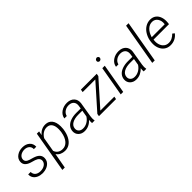

<svg xmlns="http://www.w3.org/2000/svg" viewBox="149 -1881 3215 3215"><g transform="rotate(-45 1757.0 -273.5)"><path d="M356.4 -137.7Q364.3 -205.1 274.4 -235.4L190.4 -260.3Q74.7 -299.3 81.1 -390.6Q84.5 -456.5 141.8 -497.8Q199.2 -539.1 278.3 -538.1Q356 -537.1 404.3 -494.4Q452.6 -451.7 449.2 -380.4H391.6Q394.5 -427.7 362.1 -457.5Q329.6 -487.3 275.9 -488.3Q220.2 -488.3 182.1 -462.2Q144 -436 139.2 -393.1Q131.8 -330.1 216.3 -304.7L277.3 -287.1L310.1 -275.9Q420.4 -234.4 414.1 -140.6Q410.2 -77.1 359.1 -36.4Q308.1 4.4 227.5 9.3L207.5 9.8Q154.3 8.8 111.3 -11Q68.4 -30.8 45.4 -66.4Q22.5 -102.1 25.4 -148.4L83.5 -147.9Q83.5 -98.1 117.2 -69.3Q150.9 -40.5 210 -39.6Q268.6 -39.6 309.6 -66.2Q350.6 -92.8 356.4 -137.7Z M740.2 10.3Q694.8 9.3 654.5 -9Q614.3 -27.3 589.4 -66.4L540.5 203.1H482.9L609.9 -528.3H663.6L649.9 -453.6Q718.8 -541 822.3 -538.1Q896.5 -536.1 938 -482.9Q979.5 -429.7 981 -332Q981.4 -301.3 978 -272.5L976.1 -258.8Q963.9 -173.3 930.2 -111.3Q896.5 -49.3 848.1 -18.8Q799.8 11.7 740.2 10.3ZM919.9 -272.5 922.9 -318.8Q924.3 -397 894.5 -441.4Q864.7 -485.8 806.2 -487.8Q754.9 -488.8 713.1 -462.6Q671.4 -436.5 642.6 -386.7L599.1 -132.3Q614.7 -87.4 648.7 -64Q682.6 -40.5 730 -39.1Q800.8 -36.6 849.9 -92Q898.9 -147.5 916 -246.6Z M1389.6 0Q1387.2 -18.6 1388.2 -37.1L1392.6 -73.7Q1356 -34.2 1308.8 -11.7Q1261.7 10.7 1207 9.8Q1140.1 8.8 1098.4 -32.5Q1056.6 -73.7 1061 -136.2Q1064.9 -188.5 1096.9 -226.8Q1128.9 -265.1 1188 -286.4Q1247.1 -307.6 1320.3 -307.6L1428.2 -307.1L1437 -367.7Q1442.9 -421.9 1413.6 -454.6Q1384.3 -487.3 1327.1 -489.3Q1269.5 -490.2 1226.8 -460.7Q1184.1 -431.2 1173.3 -382.8H1116.2Q1126 -452.1 1187.5 -495.8Q1249 -539.6 1333 -538.6Q1414.6 -536.6 1458.7 -489.3Q1502.9 -441.9 1494.6 -366.2L1450.7 -100.6L1446.8 -58.1Q1445.3 -31.7 1450.7 -5.9L1449.7 0ZM1216.8 -41.5Q1270.5 -39.6 1319.6 -67.1Q1368.7 -94.7 1400.9 -145.5L1420.9 -262.2L1327.6 -262.7Q1238.8 -262.7 1182.6 -231.2Q1126.5 -199.7 1120.6 -141.1Q1116.2 -98.1 1143.3 -70.3Q1170.4 -42.5 1216.8 -41.5Z M1634.8 -49.3H1965.8L1957 0H1552.7L1560.5 -45.9L1944.3 -478H1645L1653.8 -528.3H2028.3L2020 -481.9Z M2127 0H2068.4L2160.6 -528.3H2218.8ZM2176.8 -681.2Q2179.2 -712.9 2218.8 -721.2Q2237.8 -717.8 2245.8 -709.2Q2253.9 -700.7 2256.3 -681.2Q2251.5 -662.6 2242.2 -654.1Q2232.9 -645.5 2214.4 -641.6Q2174.8 -647.5 2176.8 -681.2Z M2612.8 0Q2610.4 -18.6 2611.3 -37.1L2615.7 -73.7Q2579.1 -34.2 2532 -11.7Q2484.9 10.7 2430.2 9.8Q2363.3 8.8 2321.5 -32.5Q2279.8 -73.7 2284.2 -136.2Q2288.1 -188.5 2320.1 -226.8Q2352.1 -265.1 2411.1 -286.4Q2470.2 -307.6 2543.5 -307.6L2651.4 -307.1L2660.2 -367.7Q2666 -421.9 2636.7 -454.6Q2607.4 -487.3 2550.3 -489.3Q2492.7 -490.2 2450 -460.7Q2407.2 -431.2 2396.5 -382.8H2339.4Q2349.1 -452.1 2410.6 -495.8Q2472.2 -539.6 2556.2 -538.6Q2637.7 -536.6 2681.9 -489.3Q2726.1 -441.9 2717.8 -366.2L2673.8 -100.6L2669.9 -58.1Q2668.5 -31.7 2673.8 -5.9L2672.9 0ZM2439.9 -41.5Q2493.7 -39.6 2542.7 -67.1Q2591.8 -94.7 2624 -145.5L2644 -262.2L2550.8 -262.7Q2461.9 -262.7 2405.8 -231.2Q2349.6 -199.7 2343.8 -141.1Q2339.4 -98.1 2366.5 -70.3Q2393.6 -42.5 2439.9 -41.5Z M2873.5 0H2814.9L2945.3 -750H3003.9Z M3240.2 9.8Q3176.8 8.8 3130.4 -25.6Q3084 -60.1 3062.3 -119.4Q3040.5 -178.7 3046.9 -247.6L3048.3 -264.2Q3055.2 -337.4 3091.8 -403.6Q3128.4 -469.7 3184.6 -504.6Q3240.7 -539.6 3304.7 -538.1Q3363.8 -537.1 3404.5 -505.9Q3445.3 -474.6 3463.9 -418.9Q3482.4 -363.3 3475.6 -295.9L3471.7 -260.3H3106L3104.5 -248.5Q3097.2 -195.3 3112.3 -146.7Q3127.4 -98.1 3161.9 -69.6Q3196.3 -41 3244.6 -40Q3291.5 -38.6 3329.1 -58.1Q3366.7 -77.6 3398.4 -110.4L3432.6 -82.5Q3397 -36.6 3347.9 -12.9Q3298.8 10.7 3240.2 9.8ZM3301.8 -488.3Q3238.3 -490.7 3188 -443.4Q3137.7 -396 3112.3 -310.1L3418.9 -309.6L3420.4 -316.9Q3429.2 -386.2 3396 -436.3Q3362.8 -486.3 3301.8 -488.3Z"/></g></svg>

Font: TypoPRO Roboto
Style: Italic
Weight: 300
Italic angle: -12°
Designer: Google
Version: Version 2.136; 2016